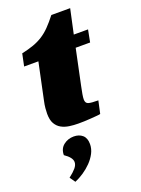

<svg xmlns="http://www.w3.org/2000/svg" viewBox="-158 -633 723 987"><g transform="rotate(-20 203.0 -140.0)"><path d="M46 -430Q83 -438 111 -448Q139 -458 162.5 -473Q186 -488 207.5 -510Q229 -532 254 -564H357L328 -430H406L393 -363H314L273 -168Q268 -145 265 -127Q262 -109 262 -99Q262 -79 276.5 -74Q291 -69 331 -69L316 0Q309 2 294.5 3Q280 4 262.5 5.5Q245 7 226.5 7.5Q208 8 194 8Q169 8 145 4.5Q121 1 102 -9.5Q83 -20 71.5 -40Q60 -60 60 -94Q60 -106 61.5 -124Q63 -142 68 -164L110 -363H32ZM214 127Q214 153 201.5 177Q189 201 169 221.5Q149 242 125 258Q101 274 77 284L56 254Q81 235 94.5 219Q108 203 108 187Q108 162 68 135Q68 100 92 81Q116 62 148 62Q177 62 195.5 78Q214 94 214 127Z"/></g></svg>

Font: Racing Sans One
Style: Regular
Weight: 400
Designer: Pablo Impallari, Rodrigo Fuenzalida
Foundry: Pablo Impallari, Rodrigo Fuenzalida
Version: Version 1.001; ttfautohint (v0.8) -G 200 -r 50